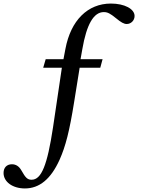

<svg xmlns="http://www.w3.org/2000/svg" viewBox="-113 -800 800 1080"><path d="M65 211C42 211 31 201 7 158C-6 135 -24 124 -46 124C-75 124 -93 143 -93 173C-93 223 -42 260 27 260C109 260 173 207 222 99C256 23 278 -63 304 -226L335 -419H451L464 -467H340L350 -523C374 -663 414 -732 471 -732C492 -732 507 -724 539 -698C568 -674 584 -665 600 -665C624 -665 644 -685 644 -710C644 -750 587 -780 511 -780C380 -780 285 -685 255 -525L244 -467H144L130 -419H235L185 -82C153 129 120 211 65 211Z"/></svg>

Font: Libre Baskerville
Style: Regular
Weight: 400
Designer: Pablo Impallari, Rodrigo Fuenzalida
Foundry: Pablo Impallari, Rodrigo Fuenzalida
Version: Version 1.051;Glyphs 3.2.3 (3260)